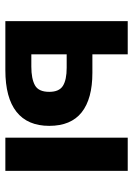

<svg xmlns="http://www.w3.org/2000/svg" viewBox="90 -587 497 717"><g transform="rotate(90 338.5 -228.5)"><path d="M252 -325Q349 -325 399.5 -285Q450 -245 450 -164Q450 -83 397.5 -41.5Q345 0 242 0H59V-457H183V-325ZM494 -457H618V0H494ZM229 -97Q274 -97 298.5 -110.5Q323 -124 323 -164Q323 -201 300.5 -215Q278 -229 233 -229H183V-97Z"/></g></svg>

Font: Tilda Sans Bold
Style: Regular
Weight: 700
Designer: ParaType Ltd
Foundry: ParaType Ltd
Version: Version 1.009